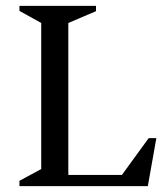

<svg xmlns="http://www.w3.org/2000/svg" viewBox="-20 -632 569 652"><path d="M46 0V-18L120 -58V-554L46 -595V-612H306V-594L212 -554V-38H394L485 -163H511L482 0Z"/></svg>

Font: Ancizar Serif Light
Style: Regular
Weight: 400
Version: Version 8.100